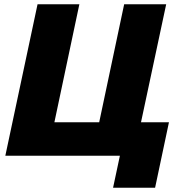

<svg xmlns="http://www.w3.org/2000/svg" viewBox="-20 -730 878 900"><path d="M510 150 542 0H5L156 -710H352L235 -157H445L562 -710H759L641 -157H772L707 150Z"/></svg>

Font: Geist Black
Style: Italic
Weight: 900
Italic angle: -12°
Designer: Basement.studio, Andrés Briganti, Mateo Zaragoza
Foundry: Basement.studio, Vercel, Andrés Briganti, Guido Ferreyra, Mateo Zaragoza
Version: Version 1.500; ttfautohint (v1.8.4.7-5d5b)